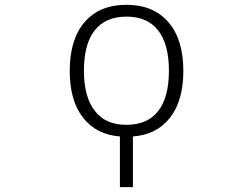

<svg xmlns="http://www.w3.org/2000/svg" viewBox="-20 -553 1040 792"><path d="M372.1 -94.7Q415 -38.1 501.5 -38.1Q587.9 -38.1 632.3 -94.7Q676.8 -151.4 676.8 -261.2Q676.8 -371.1 632.3 -427.7Q587.9 -484.4 501.5 -484.4Q415 -484.4 370.6 -427.7Q326.2 -371.1 326.2 -261.2Q326.2 -151.4 372.1 -94.7ZM736.3 -260.7Q736.3 -137.7 681.2 -67.4Q626 2.9 528.3 9.8V218.8H474.6V9.8Q377.9 2.9 322.8 -67.4Q267.6 -137.7 267.6 -260.7Q267.6 -390.6 329.1 -461.9Q390.6 -533.2 501.5 -533.2Q612.3 -533.2 674.3 -461.9Q736.3 -390.6 736.3 -260.7Z"/></svg>

Font: GenEi Gothic M Light
Style: Regular
Weight: 300
Designer: o_tamon (Modified); [Source Han Sans]
Ryoko NISHIZUKA  (kana & ideographs); Paul D. Hunt (Latin, Greek & Cyrillic); Wenl
Version: Version 1.1a;Original Version 1.004